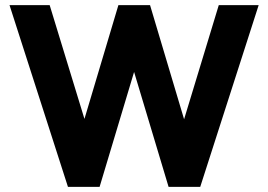

<svg xmlns="http://www.w3.org/2000/svg" viewBox="-20 -726 1042 746"><path d="M244 0 17 -706H173L339 -163H278L440 -706H563L725 -163H665L830 -706H985L758 0H635L472 -543H530L367 0Z"/></svg>

Font: Outfit-Bold
Style: Bold
Weight: 700
Designer: Rodrigo Fuenzalida
Foundry: fragTYPE
Version: Version 1.000